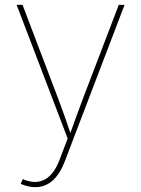

<svg xmlns="http://www.w3.org/2000/svg" viewBox="-20 -566 584 794"><path d="M65.4 194.3C86.4 203.6 107.9 208 126 208C179.7 208 220.7 171.9 247.1 103.5L495.1 -545.9H471.2L325.2 -164.1C306.2 -114.7 289.1 -65.4 271 -16.1C254.4 -65.4 237.3 -114.7 218.3 -164.1L73.2 -545.9H48.8L259.8 6.8L226.1 95.2C196.3 173.8 146.5 203.6 79.1 176.8L74.2 174.8Z"/></svg>

Font: Raveo Thin
Style: Regular
Weight: 100
Designer: Jakub Foglar, Rasmus Andersson (Inter)
Foundry: Jakubfoglar.com
Version: Version 1.100;Glyphs 3.2.3 (3260)